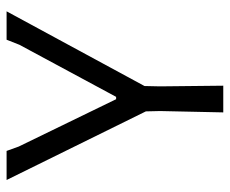

<svg xmlns="http://www.w3.org/2000/svg" viewBox="-76 -604 681 568"><g transform="rotate(-90 264.0 -320.5)"><path d="M514 -641 293 -233 292 -187 294 0H215L219 -187L218 -229L15 -641H101L114 -605L254 -317H261L415 -603L430 -641Z"/></g></svg>

Font: Alegreya Sans SC
Style: Regular
Weight: 400
Designer: Juan Pablo del Peral
Foundry: Huerta Tipografica
Version: Version 2.007